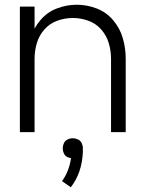

<svg xmlns="http://www.w3.org/2000/svg" viewBox="-20 -558 615 811"><path d="M279 233 242 207Q272 166 280 110Q273 109 266 106Q255 101 250 90.5Q245 80 245 68.5Q245 57 250 46.5Q255 36 265.5 31Q276 26 288 26Q299 26 309.5 31Q320 36 325 46.5Q330 57 330 68V70V85Q326 173 279 233ZM330 79V70V74ZM64 0V-530H126V-437Q136 -456 150 -472Q178 -506 219.5 -522Q261 -538 304 -538Q348 -538 389 -522Q430 -506 458.5 -472Q487 -438 499 -396Q511 -354 511 -310V0H449V-310Q449 -343 439.5 -375.5Q430 -408 407.5 -433.5Q385 -459 353 -470.5Q321 -482 288 -482Q254 -482 222 -470.5Q190 -459 167.5 -433.5Q145 -408 135.5 -375.5Q126 -343 126 -310V0Z"/></svg>

Font: Jozsika Light
Style: Regular
Weight: 300
Monospace: yes
Designer: Belleve Invis
Foundry: Belleve Invis
Version: 2.1.0